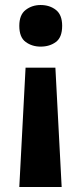

<svg xmlns="http://www.w3.org/2000/svg" viewBox="-20 -566 326 766"><path d="M228 -463Q228 -417 203 -398.5Q178 -380 142 -380Q108 -380 82.5 -398.5Q57 -417 57 -463Q57 -507 82.5 -526.5Q108 -546 142 -546Q178 -546 203 -526.5Q228 -507 228 -463ZM82 -296H201L226 180H57Z"/></svg>

Font: Noto IKEA Latin
Style: Bold
Weight: 700
Designer: Monotype Design Team
Foundry: Monotype Imaging Inc.
Version: Version 1.0